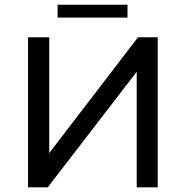

<svg xmlns="http://www.w3.org/2000/svg" viewBox="-20 -804 797 824"><path d="M100.3 -644V0H184.9L566.7 -495.9V0H656.9V-644H572.2L191.4 -147.2V-644ZM227.2 -783.8V-728.6H527.2V-783.8Z"/></svg>

Font: Montserrat Ace
Style: Regular
Weight: 500
Designer: Julieta Ulanovsky
Foundry: Julieta Ulanovsky
Version: Version 1